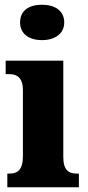

<svg xmlns="http://www.w3.org/2000/svg" viewBox="-20 -793 372 813"><path d="M158 -623C209 -623 252 -648 252 -698C252 -750 209 -773 158 -773C105 -773 65 -750 65 -698C65 -648 105 -623 158 -623ZM11 0H314V-58H304C271 -58 248 -73 248 -128V-536H4V-479H21C52 -479 77 -463 77 -412V-131C77 -74 54 -58 21 -58H11Z"/></svg>

Font: Noto Serif Bengali Condensed Black
Style: Regular
Weight: 900
Width: 3
Designer: Juan Bruce, Universal Thirst, Indian Type Foundry and the Monotype Design Team.
Foundry: Monotype Imaging Inc.
Version: Version 2.003